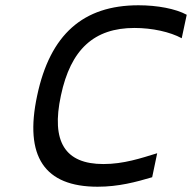

<svg xmlns="http://www.w3.org/2000/svg" viewBox="-20 -699 728 728"><path d="M669 -554 688 -643C646 -666 576 -679 505 -679C295 -679 170 -568 121 -337C71 -105 149 9 350 9C430 9 496 -9 557 -27L576 -118C514 -99 449 -77 372 -77C227 -77 173 -161 211 -337C248 -512 337 -593 490 -593C557 -593 625 -578 669 -554Z"/></svg>

Font: LT Wave Mono
Style: Italic
Weight: 400
Designer: Daniel Lyons
Version: Version 2.5 (Glyphs App)